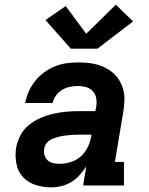

<svg xmlns="http://www.w3.org/2000/svg" viewBox="-20 -796 640 824"><path d="M200 8Q166 8 133.5 -2Q101 -12 79 -35.5Q57 -59 50.5 -93Q44 -127 49 -161Q54 -188 67.5 -214.5Q81 -241 104 -259.5Q127 -278 153.5 -289.5Q180 -301 208 -307.5Q236 -314 263 -316.5Q290 -319 318 -319H389L393 -338Q396 -356 393 -374Q390 -392 378.5 -404.5Q367 -417 350 -422Q333 -427 315 -427Q298 -427 280.5 -423.5Q263 -420 247.5 -411Q232 -402 221 -387Q210 -372 206 -354H88Q93 -380 103.5 -403.5Q114 -427 130.5 -448Q147 -469 169 -485Q191 -501 215 -511Q239 -521 264.5 -524.5Q290 -528 314 -528Q336 -528 358 -526Q380 -524 400 -518Q420 -512 438 -502Q456 -492 470.5 -478Q485 -464 495 -446Q505 -428 510 -407Q515 -386 514 -364.5Q513 -343 510 -321L473 -101H512V0H337L350 -82Q338 -63 322 -45Q306 -27 286 -15Q266 -3 244 2.5Q222 8 200 8ZM235 -93Q259 -93 283.5 -100.5Q308 -108 327 -125Q346 -142 357 -165.5Q368 -189 372 -213L373 -218H318Q307 -218 296.5 -217.5Q286 -217 275.5 -216Q265 -215 254.5 -213.5Q244 -212 234 -209.5Q224 -207 213.5 -203.5Q203 -200 193.5 -194Q184 -188 177.5 -178.5Q171 -169 170 -158Q167 -144 171 -130.5Q175 -117 184.5 -108Q194 -99 207.5 -96Q221 -93 235 -93ZM284 -587 175 -710 262 -770 350 -651 477 -776 551 -704 398 -587Z"/></svg>

Font: Iosevka Etoile Oblique
Style: Bold
Weight: 700
Italic angle: -9°
Designer: Belleve Invis
Foundry: Belleve Invis
Version: Version 15.5.2; ttfautohint (v1.8.4)